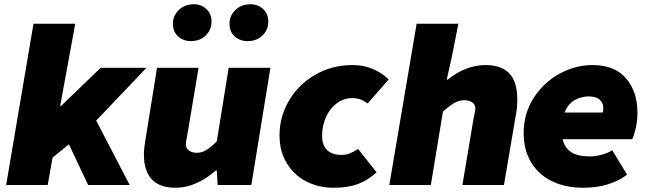

<svg xmlns="http://www.w3.org/2000/svg" viewBox="-20 -873 3057 906"><path d="M138 -761H335L264 -373H268L455 -553H671L434 -304L592 0H396L305 -192L228 -129L205 0H9Z M659 -145Q659 -170 666 -212L721 -553H917L864 -237Q864 -237 860 -217Q857 -202 857 -192Q857 -173 871.5 -162.5Q886 -152 909 -152Q933 -152 954.5 -165.5Q976 -179 1003 -206L1059 -553H1256L1166 0H1007L1003 -68H998Q956 -31 907.5 -9Q859 13 809 13Q659 13 659 -145ZM796 -762Q796 -799 824 -826Q852 -853 895 -853Q929 -853 953.5 -830.5Q978 -808 978 -771Q978 -732 950.5 -705.5Q923 -679 881 -679Q845 -679 820.5 -701Q796 -723 796 -762ZM1063 -762Q1063 -799 1091 -826Q1119 -853 1162 -853Q1197 -853 1221.5 -830.5Q1246 -808 1246 -771Q1246 -732 1218.5 -705.5Q1191 -679 1149 -679Q1112 -679 1087.5 -701Q1063 -723 1063 -762Z M1299 -235Q1299 -322 1343.5 -398Q1388 -474 1467 -520Q1546 -566 1644 -566Q1697 -566 1741.5 -546.5Q1786 -527 1814 -498L1715 -385Q1695 -399 1679 -404.5Q1663 -410 1642 -410Q1602 -410 1569.5 -386Q1537 -362 1518.5 -321Q1500 -280 1500 -232Q1500 -187 1524 -164.5Q1548 -142 1591 -142Q1613 -142 1630.5 -149Q1648 -156 1670 -170L1757 -60Q1719 -24 1671 -5.5Q1623 13 1554 13Q1485 13 1427 -16Q1369 -45 1334 -101.5Q1299 -158 1299 -235Z M1946 -761H2143L2111 -600L2088 -497H2092Q2178 -566 2271 -566Q2346 -566 2383.5 -526.5Q2421 -487 2421 -403Q2421 -369 2416 -341L2358 0H2162L2215 -316Q2219 -336 2220 -339Q2223 -351 2223 -361Q2223 -380 2208.5 -390Q2194 -400 2171 -400Q2147 -400 2124.5 -387.5Q2102 -375 2070 -346L2013 0H1817Z M2451 -245Q2451 -337 2498 -410.5Q2545 -484 2620 -525Q2695 -566 2775 -566Q2881 -566 2934.5 -503Q2988 -440 2988 -341Q2988 -302 2979 -264.5Q2970 -227 2963 -216H2635Q2644 -176 2674.5 -155.5Q2705 -135 2764 -135Q2791 -135 2821 -143.5Q2851 -152 2869 -164L2939 -49Q2902 -20 2849 -3.5Q2796 13 2731 13Q2649 13 2585.5 -17.5Q2522 -48 2486.5 -106.5Q2451 -165 2451 -245ZM2824 -342Q2827 -353 2827 -362Q2827 -387 2810 -402.5Q2793 -418 2758 -418Q2724 -418 2692.5 -401Q2661 -384 2644 -342Z"/></svg>

Font: Nebula Sans Black
Style: Regular
Weight: 900
Italic angle: -9°
Designer: Paul D. Hunt for Adobe (as Source Sans)
Foundry: Nebula Entertainment & Broadcasting LLC
Version: Version 1.010